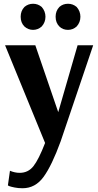

<svg xmlns="http://www.w3.org/2000/svg" viewBox="-20 -741 521 1022"><path d="M110 -704Q130 -721 156 -721Q182 -721 202 -704Q222 -681 222 -652Q222 -622 202 -600Q182 -582 156 -582Q130 -582 110 -600Q90 -620 90 -652Q90 -683 110 -704ZM296 -704Q315 -721 342 -721Q368 -721 388 -704Q408 -681 408 -652Q408 -622 388 -600Q368 -582 342 -582Q314 -582 296 -600Q276 -620 276 -652Q276 -683 296 -704ZM33 168Q59 179 85 179Q130 179 158 143.5Q186 108 220 20L7 -500H168L290 -144L393 -500H476L303 11Q256 140 212 200.5Q168 261 100 261Q77 261 57.5 257Q38 253 30 250L22 246Z"/></svg>

Font: ArsenalBold
Style: Bold
Weight: 700
Designer: Andrij Shevchenko
Foundry: Stairsfor.com
Version: Version 1.000